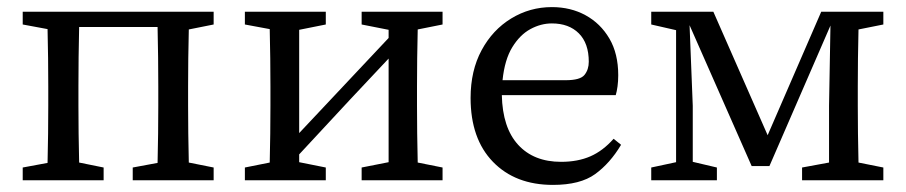

<svg xmlns="http://www.w3.org/2000/svg" viewBox="-20 -508 2553 541"><path d="M44 0V-36L114 -49Q115 -87 115.5 -131.5Q116 -176 116 -210V-265Q116 -299 115.5 -344Q115 -389 114 -426L44 -439V-475H582V-439L512 -425Q511 -388 510.5 -343.5Q510 -299 510 -265V-210Q510 -176 510.5 -132Q511 -88 512 -50L582 -36V0H354V-36L424 -49Q425 -87 425.5 -131.5Q426 -176 426 -210V-265Q426 -300 425.5 -347Q425 -394 424 -432H203Q202 -394 201.5 -347Q201 -300 201 -265V-210Q201 -176 201.5 -132Q202 -88 203 -50L272 -36V0Z M999 -439V-475H1227V-439L1157 -425Q1156 -388 1155.5 -343.5Q1155 -299 1155 -265V-210Q1155 -176 1155.5 -131.5Q1156 -87 1157 -50L1227 -36V0H999V-36L1075 -51V-343L966 -227L823 -73V-51L898 -36V0H670V-36L740 -50Q741 -87 741.5 -131.5Q742 -176 742 -210V-265Q742 -299 741.5 -344Q741 -389 740 -426L670 -439V-475H898V-439L823 -424V-133L1075 -401V-424Z M1535 -442Q1504 -442 1474.5 -426Q1445 -410 1423.5 -375Q1402 -340 1396 -282H1574Q1615 -282 1627 -297Q1639 -312 1639 -334Q1639 -386 1611 -414Q1583 -442 1535 -442ZM1538 13Q1432 13 1369 -52Q1306 -117 1306 -232Q1306 -309 1337 -366.5Q1368 -424 1420.5 -456Q1473 -488 1535 -488Q1588 -488 1630 -465Q1672 -442 1697 -399.5Q1722 -357 1722 -296Q1722 -279 1720 -264.5Q1718 -250 1715 -240H1394Q1396 -148 1440 -100Q1484 -52 1561 -52Q1608 -52 1643.5 -67.5Q1679 -83 1709 -117L1730 -100Q1699 -48 1657 -17.5Q1615 13 1538 13Z M1815 0V-36L1885 -51V-423L1815 -439V-475H1990L2143 -127L2294 -475H2469V-439L2399 -425Q2398 -388 2397.5 -343.5Q2397 -299 2397 -265V-210Q2397 -176 2397.5 -132Q2398 -88 2399 -50L2469 -36V0H2240V-36L2316 -50V-210L2320 -436L2148 -40H2098L1923 -437L1932 -210V-52L2000 -36V0Z"/></svg>

Font: Source Serif 4
Style: Regular
Weight: 400
Designer: Frank Grießhammer
Foundry: Adobe
Version: Version 4.005;hotconv 1.1.0;makeotfexe 2.6.0